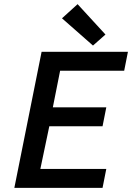

<svg xmlns="http://www.w3.org/2000/svg" viewBox="-20 -903 640 923"><path d="M49 0 180 -654H595L577 -563H269L234 -387H491L473 -296H217L174 -91H491L473 0ZM427 -684 278 -815 353 -883 487 -737Z"/></svg>

Font: Source Code Pro SemiBold
Style: Italic
Weight: 600
Italic angle: -11°
Monospace: yes
Designer: Paul D. Hunt, Teo Tuominen
Foundry: Adobe Systems Incorporated
Version: Version 1.016;hotconv 1.0.116;makeotfexe 2.5.65601